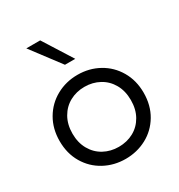

<svg xmlns="http://www.w3.org/2000/svg" viewBox="-175 -849 913 979"><g transform="rotate(-30 281.5 -360.0)"><path d="M34.2 -236.3Q34.2 -308.6 67.1 -365Q100.1 -421.4 156.7 -452.6Q213.4 -483.9 281.7 -483.9Q350.1 -483.9 406.5 -452.6Q462.9 -421.4 495.8 -365Q528.8 -308.6 528.8 -236.3Q528.8 -162.6 495.4 -106.2Q461.9 -49.8 405.3 -19.5Q348.6 10.7 281.7 10.7Q213.9 10.7 157.2 -20Q100.6 -50.8 67.4 -106.9Q34.2 -163.1 34.2 -236.3ZM281.7 -60.1Q330.1 -60.1 369.1 -81.3Q408.2 -102.5 430.9 -142.6Q453.6 -182.6 453.6 -236.3Q453.6 -290 430.9 -330.1Q408.2 -370.1 368.9 -391.6Q329.6 -413.1 281.7 -413.1Q233.9 -413.1 194.8 -391.8Q155.8 -370.6 132.8 -330.3Q109.9 -290 109.9 -236.3Q109.9 -183.1 132.6 -143.1Q155.3 -103 194.6 -81.5Q233.9 -60.1 281.7 -60.1ZM123.5 -731H205.1L313 -560.1H252.4Z"/></g></svg>

Font: Glacial Indifference
Style: Regular
Weight: 400
Designer: Alfredo Marco Pradil
Foundry: Alfredo Marco Pradil
Version: Version 1.312